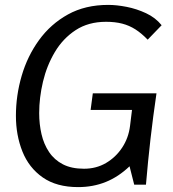

<svg xmlns="http://www.w3.org/2000/svg" viewBox="-20 -754 707 784"><path d="M422 -734Q456 -734 497 -726Q538 -718 576.5 -700Q615 -682 640 -651L583 -592Q558 -618 533 -634Q508 -650 479 -657.5Q450 -665 413 -665Q341 -665 289 -631Q237 -597 204 -541.5Q171 -486 155.5 -420.5Q140 -355 140 -292Q140 -247 149.5 -206Q159 -165 180.5 -133Q202 -101 237 -83Q272 -65 323 -65Q373 -65 413 -88.5Q453 -112 479 -151.5Q505 -191 511 -240L519 -305H350L359 -373H619Q605 -278 594.5 -186.5Q584 -95 576 0H528L509 -75Q464 -32 412 -11Q360 10 299 10Q211 10 154.5 -29.5Q98 -69 71.5 -135.5Q45 -202 45 -281Q45 -364 68.5 -444.5Q92 -525 139.5 -590.5Q187 -656 257.5 -695Q328 -734 422 -734Z"/></svg>

Font: Rosario
Style: Italic
Weight: 400
Italic angle: -8.05°
Designer: Hector Gatti
Foundry: Omnibus Type
Version: Version 1.201